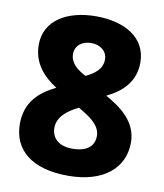

<svg xmlns="http://www.w3.org/2000/svg" viewBox="-82 -791 743 869"><g transform="rotate(10 289.0 -356.5)"><path d="M290 -723C160 -723 56 -665 56 -552C56 -467 106 -413 168 -373C92 -336 34 -283 34 -184C34 -66 120 10 289 10C452 10 544 -70 544 -187C544 -282 469 -337 397 -377C470 -412 523 -465 523 -551C523 -666 421 -723 290 -723ZM289 -600C330 -600 363 -576 363 -537C363 -491 326 -467 289 -449C249 -469 216 -496 216 -537C216 -576 248 -600 289 -600ZM191 -193C191 -242 231 -276 285 -302L298 -294C335 -272 387 -240 387 -190C387 -144 355 -114 287 -114C225 -114 191 -146 191 -193Z"/></g></svg>

Font: Noto Sans Arabic ExtBd
Style: Regular
Weight: 800
Designer: Monotype Design Team, Nadine Chahine, Nizar Qandah and Khaled Hosny
Foundry: Monotype Imaging Inc.
Version: Version 2.012